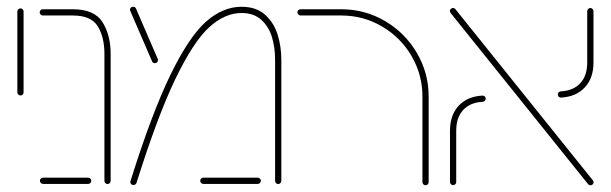

<svg xmlns="http://www.w3.org/2000/svg" viewBox="-20 -546 1814 570"><path d="M31.5 -271.9V-511.9Q31.5 -515.6 34.3 -518.3Q37 -521.1 40.7 -521.1Q44.4 -521.1 47.2 -518.3Q50 -515.6 50 -511.9V-271.9Q50 -268.1 47.4 -265.4Q44.8 -262.6 40.7 -262.6Q37 -262.6 34.3 -265.4Q31.5 -268.1 31.5 -271.9Z M290 -9.3V-385.9Q290 -435.9 270.2 -468Q250.4 -500 196.3 -500H107Q103.3 -500 100.6 -502.8Q97.8 -505.6 97.8 -509.3Q97.8 -513.3 100.6 -515.9Q103.3 -518.5 107 -518.5H196.3Q260.4 -518.5 284.4 -480Q308.5 -441.5 308.5 -385.9V-9.3Q308.5 -5.2 305.7 -2.4Q303 0.4 299.3 0.4Q295.6 0.4 292.8 -2.4Q290 -5.2 290 -9.3ZM98.5 -9.3Q98.5 -13.3 101.3 -15.9Q104.1 -18.5 107.8 -18.5H241.9Q245.6 -18.5 248.3 -15.7Q251.1 -13 251.1 -9.3Q251.1 -5.6 248.3 -2.8Q245.6 0 241.9 0H107.8Q104.1 0 101.3 -2.8Q98.5 -5.6 98.5 -9.3Z M367.4 -8.5Q431.1 -211.5 486.5 -324.8Q541.9 -438.1 591.9 -482Q641.9 -525.9 697 -525.9Q740.7 -525.9 767 -502.2Q793.3 -478.5 804.3 -443Q815.2 -407.4 815.2 -369.3V-9.3Q815.2 -5.2 812.4 -2.4Q809.6 0.4 805.9 0.4Q802.2 0.4 799.4 -2.4Q796.7 -5.2 796.7 -9.3V-369.3Q796.7 -404.4 787.4 -435.6Q778.1 -466.7 755.9 -487Q733.7 -507.4 697 -507.4Q647.4 -507.4 600.7 -464.8Q554.1 -422.2 500.7 -311.7Q447.4 -201.1 385.2 -3Q384.4 -0.4 381.9 1.5Q379.3 3.3 376.3 3.3Q371.5 3.3 368.7 -0.4Q365.9 -4.1 367.4 -8.5ZM574.4 -9.3Q574.4 -13.3 577.2 -15.9Q580 -18.5 583.7 -18.5H745.2Q748.9 -18.5 751.7 -15.7Q754.4 -13 754.4 -9.3Q754.4 -5.6 751.7 -2.8Q748.9 0 745.2 0H583.7Q580 0 577.2 -2.8Q574.4 -5.6 574.4 -9.3ZM431.5 -363.7 367 -513Q365.9 -515.2 365.9 -517.4Q365.9 -521.1 368.7 -523.5Q371.5 -525.9 375.2 -525.9Q381.5 -525.9 383.7 -520.7L448.1 -371.5Q448.9 -370.4 448.9 -367.4Q448.9 -363.7 446.5 -361.1Q444.1 -358.5 440 -358.5Q433.7 -358.5 431.5 -363.7Z M1243.3 4.1Q1239.6 4.1 1236.9 1.3Q1234.1 -1.5 1234.1 -5.6V-259.3Q1234.1 -324.4 1201.7 -379.8Q1169.3 -435.2 1113.9 -467.6Q1058.5 -500 993.3 -500H872.2Q868.5 -500 865.7 -502.8Q863 -505.6 863 -509.3Q863 -513.3 865.7 -515.9Q868.5 -518.5 872.2 -518.5H993.3Q1063.3 -518.5 1123 -483.5Q1182.6 -448.5 1217.6 -388.9Q1252.6 -329.3 1252.6 -259.3V-5.6Q1252.6 -1.5 1249.8 1.3Q1247 4.1 1243.3 4.1Z M1725.9 0.7 1318.1 -507Q1315.6 -511.1 1315.6 -513Q1315.6 -517 1318.3 -519.6Q1321.1 -522.2 1324.8 -522.2Q1329.3 -522.2 1331.9 -518.9L1739.6 -11.1Q1742.2 -8.5 1742.2 -5.2Q1742.2 -1.5 1739.6 1.3Q1737 4.1 1733 4.1Q1728.9 4.1 1725.9 0.7ZM1315.9 -5.9V-158.1Q1315.9 -204.1 1341.5 -231.9Q1367 -259.6 1411.9 -262.2Q1415.6 -262.6 1418.7 -260Q1421.9 -257.4 1421.9 -253Q1421.9 -249.3 1419.3 -246.7Q1416.7 -244.1 1413 -243.7Q1375.6 -241.9 1355 -219.4Q1334.4 -197 1334.4 -158.1V-5.9Q1334.4 -1.9 1331.7 0.9Q1328.9 3.7 1325.2 3.7Q1321.5 3.7 1318.7 0.9Q1315.9 -1.9 1315.9 -5.9ZM1635.9 -265.6Q1635.9 -269.3 1638.5 -271.9Q1641.1 -274.4 1644.8 -274.8Q1682.2 -276.7 1702.8 -299.1Q1723.3 -321.5 1723.3 -360.4V-513Q1723.3 -516.7 1726.1 -519.4Q1728.9 -522.2 1732.6 -522.2Q1736.3 -522.2 1739.1 -519.4Q1741.9 -516.7 1741.9 -513V-360.4Q1741.9 -314.4 1716.3 -286.7Q1690.7 -258.9 1645.9 -256.3Q1642.2 -255.9 1639.1 -258.5Q1635.9 -261.1 1635.9 -265.6Z"/></svg>

Font: 26F Galaxy Hebrew Hairline
Style: Regular
Weight: 50
Designer: C₂₉H₂₅N₃O₅
Version: Version 1.000